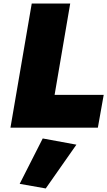

<svg xmlns="http://www.w3.org/2000/svg" viewBox="-20 -720 605 1083"><path d="M159 -700 39 0H532L565 -185H288L376 -700ZM221 61 91 317 238 343 411 96Z"/></svg>

Font: Jost* Black
Style: Italic
Weight: 900
Italic angle: -10°
Version: Version 3.7